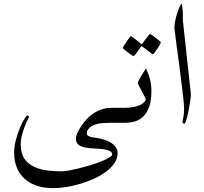

<svg xmlns="http://www.w3.org/2000/svg" viewBox="-20 -648 1078 1013"><path d="M664.6 -40Q664.6 -32.2 663.6 -25.4Q662.6 -18.6 659.2 -12.7Q655.8 -6.8 648.7 -3.4Q641.6 0 629.4 0H561.5Q543.9 0 523.9 1.2Q503.9 2.4 486.3 7.8Q464.8 14.2 451.4 27.1Q438 40 438 54.7Q438 62.5 442.4 66.4Q446.8 70.3 454.3 73Q461.9 75.7 472.4 77.1Q482.9 78.6 495.1 80.6Q509.8 83 528.1 88.4Q546.4 93.8 562.5 103.3Q578.6 112.8 589.6 127Q600.6 141.1 600.6 160.2Q600.6 187.5 584.2 211.9Q567.9 236.3 541 256.8Q514.2 277.3 479 293.5Q443.8 309.6 406 321Q368.2 332.5 330.3 338.6Q292.5 344.7 260.3 344.7Q211.9 344.7 173.8 331.8Q135.7 318.8 109.1 294.7Q82.5 270.5 68.6 236.1Q54.7 201.7 54.7 158.7Q54.7 124 64.2 88.6Q73.7 53.2 85.7 25.1Q97.7 -2.9 108.9 -20.8Q120.1 -38.6 122.6 -38.6Q126.5 -38.6 129.6 -36.6Q132.8 -34.7 132.8 -31.2Q132.8 -29.3 126 -16.1Q119.1 -2.9 111.1 17.6Q103 38.1 96.2 63.5Q89.4 88.9 89.4 115.7Q89.4 162.6 109.4 190.2Q129.4 217.8 160.9 232.4Q192.4 247.1 230.2 251.5Q268.1 255.9 304.2 255.9Q317.4 255.9 342.8 251.5Q368.2 247.1 397.9 239.7Q427.7 232.4 458.5 222.9Q489.3 213.4 514.4 203.4Q539.6 193.4 555.7 183.6Q571.8 173.8 571.8 166.5Q571.8 152.3 551.8 145.3Q531.7 138.2 489.7 136.2Q471.2 135.7 452.4 133.8Q433.6 131.8 417.2 127.2Q400.9 122.6 390.9 112.8Q380.9 103 380.9 85.4Q380.9 69.8 388.7 53Q396.5 36.1 404.8 23.4Q455.1 -55.7 527.3 -74.2Q541.5 -78.1 553.7 -78.6Q565.9 -79.1 580.6 -79.1H629.4Q641.6 -79.1 648.7 -75.7Q655.8 -72.3 659.2 -66.9Q662.6 -61.5 663.6 -54.7Q664.6 -47.9 664.6 -40Z M778.8 -167.5Q778.8 -119.1 767.8 -86.9Q756.8 -54.7 737.8 -35.2Q718.8 -15.6 693.1 -7.8Q667.5 0 637.2 0H613.8Q601.6 0 594.7 -3.4Q587.9 -6.8 584.5 -12.7Q581.1 -18.6 580.1 -25.4Q579.1 -32.2 579.1 -40Q579.1 -47.9 580.1 -54.7Q581.1 -61.5 584.5 -66.9Q587.9 -72.3 595 -75.7Q602.1 -79.1 613.8 -79.1H637.2Q664.6 -79.1 685.8 -83.7Q707 -88.4 721.7 -95.2Q734.9 -102.1 741.9 -110.1Q749 -118.2 749 -122.6Q749 -126.5 742.4 -139.4Q735.8 -152.3 728.3 -167Q720.7 -181.6 713.9 -193.8Q707 -206.1 707 -209.5Q707 -213.9 713.1 -225.6Q719.2 -237.3 726.8 -250Q734.4 -262.7 741.5 -273.9Q748.5 -285.2 750.5 -287.6Q765.1 -255.9 772 -226.8Q778.8 -197.8 778.8 -167.5ZM828.6 -424.8Q828.6 -422.4 823 -412.1Q817.4 -401.9 810.1 -390.9Q802.7 -379.9 795.9 -370.8Q789.1 -361.8 786.6 -361.8Q785.2 -361.8 776.6 -367.9Q768.1 -374 758.3 -381.8Q747.1 -390.1 731.9 -401.4Q729.5 -403.8 727.5 -403.8Q725.6 -403.8 723.1 -401.4Q713.9 -387.2 706.1 -376.5Q699.2 -367.2 693.1 -359.4Q687 -351.6 685.1 -351.6Q683.1 -351.6 674.1 -357.7Q665 -363.8 654.8 -371.3Q644.5 -378.9 636.2 -386Q627.9 -393.1 627.9 -395Q627.9 -397.5 634 -407.2Q640.1 -417 647.7 -428.2Q655.3 -439.5 661.9 -448.2Q668.5 -457 669.9 -457Q672.9 -457 681.2 -450.7Q689.5 -444.3 698.7 -437.5Q709.5 -429.2 722.2 -418.5Q726.1 -414.6 727.5 -414.6Q729.5 -414.6 731.9 -419.4Q741.2 -432.6 750 -443.8Q756.8 -452.6 763.2 -460.7Q769.5 -468.8 771 -468.8Q772.9 -468.8 782.5 -462.4Q792 -456.1 802 -448Q812 -439.9 820.3 -433.1Q828.6 -426.3 828.6 -424.8Z M987.3 -150.9Q987.3 -146 985.8 -132.3Q984.4 -118.7 981.4 -101.6Q978.5 -84.5 975.1 -65.7Q971.7 -46.9 967.8 -31.7Q963.9 -16.6 960 -6.3Q956.1 3.9 953.6 3.9Q942.9 3.9 942.9 -6.3Q942.9 -9.3 947 -27.6Q951.2 -45.9 951.2 -74.2Q951.2 -91.8 947.3 -128.2Q943.4 -164.6 937.7 -209.5Q932.1 -254.4 925.8 -302.7Q919.4 -351.1 913.8 -392.8Q908.2 -434.6 904.3 -465.1Q900.4 -495.6 900.4 -504.4Q900.4 -519 904.8 -539.8Q909.2 -560.5 915.3 -579.6Q921.4 -598.6 927.7 -612.5Q934.1 -626.5 938 -627.9Q939.5 -626 940.4 -619.6Q941.4 -613.3 942.4 -605.5Q943.4 -597.7 944.1 -589.8Q944.8 -582 944.8 -577.1V-540.5L987.3 -150.9Z"/></svg>

Font: Kitab
Style: Regular
Weight: 400
Designer: SIL International
Foundry: Khaled Hosny
Version: Version 1.000